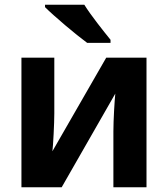

<svg xmlns="http://www.w3.org/2000/svg" viewBox="-20 -786 705 806"><path d="M334 -766H169V-756C206 -719 298 -641 346 -606H444V-619C414 -656 362 -721 334 -766ZM208 -544H70V0H239L464 -393C461 -363 456 -283 456 -234V0H595V-544H426L200 -151C203 -172 208 -268 208 -310Z"/></svg>

Font: Noto Sans Display
Style: Bold
Weight: 700
Designer: Monotype Design Team
Foundry: Monotype Imaging Inc.
Version: Version 1.900